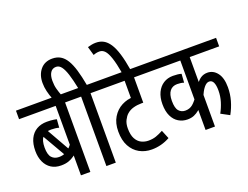

<svg xmlns="http://www.w3.org/2000/svg" viewBox="-131 -1168 1857 1439"><g transform="rotate(-20 798.0 -448.0)"><path d="M443 -554H367V0H292V-204L320 -182Q304 -167 284.5 -152.5Q265 -138 239.5 -129Q214 -120 179 -120Q133 -120 100.5 -141Q68 -162 50.5 -200Q33 -238 33 -288Q33 -345 52 -384.5Q71 -424 106 -444.5Q141 -465 189 -465Q204 -465 218.5 -464Q233 -463 245.5 -461Q258 -459 266 -457L261 -391Q248 -395 231.5 -397Q215 -399 198 -399Q152 -399 129.5 -372Q107 -345 107 -289Q107 -231 128.5 -208Q150 -185 185 -185Q216 -185 238.5 -197Q261 -209 279 -228.5Q297 -248 312 -272L292 -222V-554H0V-622H443ZM156 -426 279 -209 241 -169 106 -403Z M287 -615Q274 -648 266 -681.5Q258 -715 258 -749Q258 -813 292.5 -854.5Q327 -896 388 -896Q425 -896 452.5 -880Q480 -864 500.5 -830.5Q521 -797 536.5 -745Q552 -693 565 -622H646V-554H570V0H495V-554H431V-622H496Q482 -691 467.5 -736.5Q453 -782 435.5 -805Q418 -828 394 -828Q364 -828 348.5 -804Q333 -780 333 -739Q333 -702 341 -673Q349 -644 360 -615Z M1025 -554H917V-352H902Q868 -352 837.5 -343.5Q807 -335 785 -315Q769 -301 755.5 -274.5Q742 -248 742 -210Q742 -158 758.5 -127.5Q775 -97 801.5 -84Q828 -71 858 -71Q892 -71 918 -80Q944 -89 976 -106L1004 -38Q970 -19 933.5 -9.5Q897 0 859 0Q805 0 761.5 -24Q718 -48 692.5 -95Q667 -142 667 -212Q667 -279 695 -325Q723 -371 768 -394.5Q813 -418 864 -418H874L842 -413V-554H634V-622H1025Z M844 -615Q830 -695 814.5 -741Q799 -787 781 -806Q763 -825 739 -825Q726 -825 714 -822.5Q702 -820 690 -815L670 -885Q687 -890 703 -893Q719 -896 736 -896Q770 -896 796.5 -881.5Q823 -867 844.5 -834.5Q866 -802 882.5 -748Q899 -694 912 -615Z M1596 -554H1361V-316L1338 -322Q1364 -365 1388.5 -382Q1413 -399 1444 -399Q1491 -399 1522 -359Q1553 -319 1553 -244Q1553 -190 1538.5 -139Q1524 -88 1498 -41L1431 -77Q1452 -115 1465 -157.5Q1478 -200 1478 -246Q1478 -287 1467.5 -309.5Q1457 -332 1434 -332Q1413 -332 1392 -306Q1371 -280 1354 -234L1361 -278V0H1286V-212L1316 -190Q1300 -171 1281 -155Q1262 -139 1239.5 -129.5Q1217 -120 1187 -120Q1149 -120 1117 -139Q1085 -158 1066.5 -196.5Q1048 -235 1048 -292Q1048 -345 1066.5 -384Q1085 -423 1118 -444Q1151 -465 1194 -465Q1214 -465 1231.5 -463Q1249 -461 1261 -457L1256 -388Q1245 -392 1231.5 -394Q1218 -396 1203 -396Q1165 -396 1144 -369.5Q1123 -343 1123 -291Q1123 -233 1143 -210.5Q1163 -188 1194 -188Q1229 -188 1253.5 -208.5Q1278 -229 1307 -273L1286 -226V-554H1013V-622H1596Z"/></g></svg>

Font: Noto Sans ExtraCondensed
Style: Regular
Weight: 400
Width: 2
Designer: Monotype Design Team
Foundry: Monotype Imaging Inc.
Version: Version 2.013